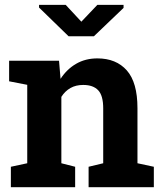

<svg xmlns="http://www.w3.org/2000/svg" viewBox="-20 -782 678 802"><path d="M25.4 0V-85.4L93.8 -100.1V-427.7L18.1 -442.4V-528.3H226.6L232.9 -452.6Q259.3 -493.2 298.1 -515.6Q336.9 -538.1 386.7 -538.1Q465.3 -538.1 509.8 -487.8Q554.2 -437.5 554.2 -330.1V-100.1L622.6 -85.4V0H350.1V-85.4L411.1 -100.1V-329.6Q411.1 -382.8 390.1 -405Q369.1 -427.2 327.6 -427.2Q296.9 -427.2 274.2 -414.3Q251.5 -401.4 236.3 -377.4V-100.1L293.9 -85.4V0ZM496.1 -761.7V-749L372.1 -630.4H266.6L143.1 -750.5V-761.7H254.4L319.8 -691.4L386.7 -761.7Z"/></svg>

Font: Robotiche
Style: Bold
Weight: 700
Designer: Google
Version: Version 2.001